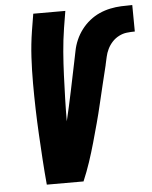

<svg xmlns="http://www.w3.org/2000/svg" viewBox="-53 -779 653 823"><g transform="rotate(-5 274.0 -367.5)"><path d="M115 0Q110 -54 106.5 -109Q103 -164 100 -218.5Q97 -273 95.5 -328Q94 -383 94 -438.5Q94 -494 97 -549.5Q100 -605 109 -662L121 -735H259L247 -662Q239 -611 235 -561Q231 -511 229 -461Q227 -411 225.5 -361Q224 -311 224 -262V-263Q239 -326 252 -388.5Q265 -451 278 -514Q283 -537 287.5 -560.5Q292 -584 302 -607Q312 -630 327.5 -650.5Q343 -671 363 -687Q383 -703 405.5 -713Q428 -723 452 -728Q476 -733 499.5 -734Q523 -735 547 -735L548 -621Q531 -621 513.5 -619Q496 -617 479.5 -608.5Q463 -600 450.5 -586.5Q438 -573 430 -556.5Q422 -540 418.5 -523.5Q415 -507 411 -490V-489Q401 -448 391 -407Q381 -366 371.5 -325Q362 -284 351 -243.5Q340 -203 328.5 -162Q317 -121 303.5 -80.5Q290 -40 273 0Z"/></g></svg>

Font: Iosevka Curly Heavy
Style: Italic
Weight: 900
Italic angle: -9°
Monospace: yes
Designer: Belleve Invis
Foundry: Belleve Invis
Version: Version 22.1.2; ttfautohint (v1.8.4)